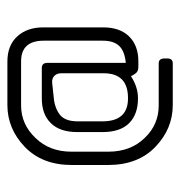

<svg xmlns="http://www.w3.org/2000/svg" viewBox="-4 -443 487 519"><g transform="rotate(-90 239.5 -183.5)"><path d="M333 -53H319Q311 -53 305.5 -56Q300 -59 293 -73Q264 -54 233 -54Q190 -54 166 -78Q142 -102 142 -150V-218Q142 -265 166 -289.5Q190 -314 233 -314H315Q329 -314 329 -299V-87Q361 -90 375 -105Q389 -120 389 -149V-309Q389 -370 333 -370H214Q163 -370 126 -331Q89 -293 89 -234V-134Q89 -74 126 -36Q162 2 214 2H328Q341 2 341 18V25Q341 40 328 40H215Q151 40 102 -7Q53 -54 53 -135V-233Q53 -313 102 -360Q151 -407 215 -407H333Q376 -407 400.5 -380.5Q425 -354 425 -310V-148Q425 -103 400.5 -78Q376 -53 333 -53ZM301 -261Q301 -273 294 -280Q287 -287 275 -286L238 -282Q209 -280 190 -266Q171 -252 171 -217V-150Q171 -81 233 -81H234Q301 -81 301 -147Z"/></g></svg>

Font: Chathura
Style: Regular
Weight: 300
Designer: Appaji Ambarisha Darbha
Foundry: Aditya Fonts
Version: Version 1.00 2015